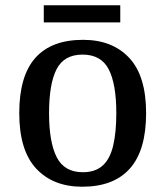

<svg xmlns="http://www.w3.org/2000/svg" viewBox="-20 -698 627 728"><path d="M292 10Q181 10 117 -59Q53 -128 53 -269Q53 -410 114 -478.5Q175 -547 295 -547Q406 -547 470 -478.5Q534 -410 534 -269Q534 -128 472.5 -59Q411 10 292 10ZM294 -45Q341 -45 369 -70Q397 -95 409 -145.5Q421 -196 421 -269Q421 -380 392 -435.5Q363 -491 293 -491Q223 -491 194.5 -435.5Q166 -380 166 -269Q166 -159 195 -102Q224 -45 294 -45ZM146 -613V-678H436V-613Z"/></svg>

Font: Noto Serif Armenian Medium
Style: Regular
Weight: 500
Version: Version 2.007